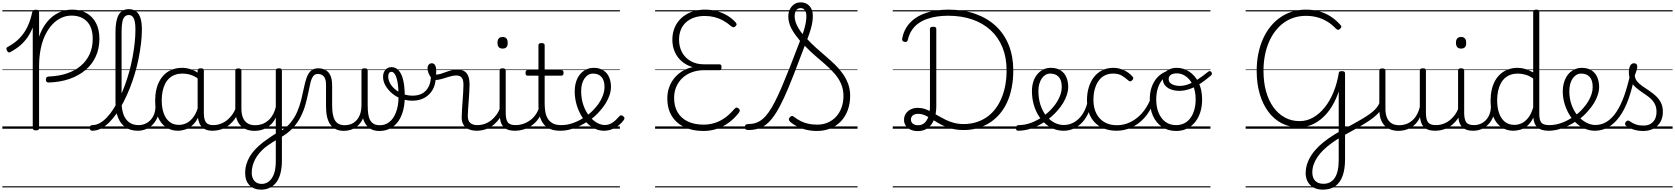

<svg xmlns="http://www.w3.org/2000/svg" viewBox="-20 -1097 14272 1636"><path d="M396 -394Q384 -393 377.5 -399.5Q371 -406 371 -419Q371 -432 377 -438Q383 -444 395 -445Q480 -448 549 -471Q618 -494 667.5 -535.5Q717 -577 743.5 -635Q770 -693 770 -766Q770 -863 721.5 -913.5Q673 -964 589 -964Q544 -964 502.5 -945Q461 -926 426.5 -889.5Q392 -853 366 -800Q340 -747 326.5 -679Q313 -611 313 -530V-5Q313 4 307 9Q301 14 286 14Q272 14 265.5 9Q259 4 259 -5V-863Q240 -816 214.5 -779Q189 -742 154 -711.5Q119 -681 70 -654Q60 -648 52.5 -651Q45 -654 39 -666Q33 -678 35 -686Q37 -694 47 -698Q107 -730 148 -773Q189 -816 215 -871.5Q241 -927 255 -995Q257 -1006 265.5 -1010Q274 -1014 287 -1014Q299 -1014 306 -1009.5Q313 -1005 313 -995V-785Q340 -861 382.5 -912Q425 -963 479.5 -989Q534 -1015 595 -1015Q665 -1015 717 -985.5Q769 -956 798 -900.5Q827 -845 827 -767Q827 -683 796 -615.5Q765 -548 708 -500Q651 -452 572 -424.5Q493 -397 396 -394ZM0 490H874V500H0ZM0 -20H874V0H0ZM0 -505H874V-500H0ZM0 -1010H874V-1000H0Z M767 17Q755 17 749 9.5Q743 2 743 -7Q743 -16 749 -23.5Q755 -31 767 -31Q799 -31 830 -48Q861 -65 890.5 -96Q920 -127 947 -169.5Q974 -212 998.5 -262.5Q1023 -313 1044 -370Q1065 -427 1081.5 -487.5Q1098 -548 1109.5 -609.5Q1121 -671 1127.5 -731Q1134 -791 1134 -845Q1134 -856 1142.5 -862Q1151 -868 1161.5 -868Q1172 -868 1180.5 -862Q1189 -856 1189 -845Q1189 -789 1181.5 -726.5Q1174 -664 1161 -599Q1148 -534 1129 -470Q1110 -406 1086 -345.5Q1062 -285 1034 -230.5Q1006 -176 974.5 -131Q943 -86 909.5 -53Q876 -20 840 -1.5Q804 17 767 17ZM1154 17Q1093 17 1050.5 -11.5Q1008 -40 986 -95Q964 -150 964 -229V-825Q964 -924 992 -971.5Q1020 -1019 1078 -1019Q1115 -1019 1140 -1000Q1165 -981 1177 -942.5Q1189 -904 1189 -845Q1189 -833 1180.5 -826.5Q1172 -820 1161.5 -820Q1151 -820 1142.5 -826.5Q1134 -833 1134 -845Q1134 -888 1128 -915Q1122 -942 1109.5 -955.5Q1097 -969 1077 -969Q1057 -969 1043 -955.5Q1029 -942 1022.5 -910.5Q1016 -879 1016 -825V-229Q1016 -165 1032.5 -121Q1049 -77 1081.5 -54Q1114 -31 1160 -31Q1171 -31 1176.5 -23.5Q1182 -16 1181.5 -7Q1181 2 1174 9.5Q1167 17 1154 17ZM824 490H1218V500H824ZM824 -20H1218V0H824ZM824 -505H1218V-500H824ZM824 -1010H1218V-1000H824Z M1153 17Q1142 17 1136.5 9.5Q1131 2 1131.5 -7Q1132 -16 1139 -23.5Q1146 -31 1159 -31Q1192 -31 1218.5 -43Q1245 -55 1264 -76Q1283 -97 1293.5 -125Q1304 -153 1305 -186Q1306 -198 1315 -201.5Q1324 -205 1332.5 -201.5Q1341 -198 1340 -186Q1339 -142 1324.5 -104.5Q1310 -67 1285.5 -40Q1261 -13 1227 2Q1193 17 1153 17ZM1218 490V500ZM1218 -20V0ZM1218 -505V-500ZM1218 -1010V-1000Z M1495 17Q1440 17 1396 -12Q1352 -41 1327 -98Q1302 -155 1302 -238Q1302 -288 1311.5 -331Q1321 -374 1340 -408.5Q1359 -443 1386.5 -467.5Q1414 -492 1450.5 -505.5Q1487 -519 1532 -519Q1570 -519 1606.5 -506.5Q1643 -494 1679 -470V-419Q1639 -449 1604 -459.5Q1569 -470 1533 -470Q1501 -470 1473.5 -460.5Q1446 -451 1424.5 -432Q1403 -413 1388.5 -385.5Q1374 -358 1366 -322Q1358 -286 1358 -242Q1358 -180 1374.5 -133Q1391 -86 1423.5 -59.5Q1456 -33 1505 -33Q1539 -33 1571 -49Q1603 -65 1629.5 -101.5Q1656 -138 1673 -202L1691 -159Q1670 -85 1636.5 -47Q1603 -9 1565.5 4Q1528 17 1495 17ZM1791 17Q1757 17 1733 7Q1709 -3 1694 -22Q1679 -41 1671.5 -69Q1664 -97 1664 -132V-495Q1664 -506 1671 -510.5Q1678 -515 1692 -515Q1705 -515 1711 -510.5Q1717 -506 1717 -496V-133Q1717 -81 1734 -56Q1751 -31 1797 -31Q1804 -31 1808 -23.5Q1812 -16 1811.5 -7Q1811 2 1806.5 9.5Q1802 17 1791 17ZM1218 490H1853V500H1218ZM1218 -20H1853V0H1218ZM1218 -505H1853V-500H1218ZM1218 -1010H1853V-1000H1218Z M1788 17Q1777 17 1771.5 9.5Q1766 2 1766.5 -7Q1767 -16 1774 -23.5Q1781 -31 1794 -31Q1831 -31 1862 -43Q1893 -55 1917 -75Q1941 -95 1959 -120Q1977 -145 1987 -172Q1991 -183 2000 -182.5Q2009 -182 2015 -174.5Q2021 -167 2018 -157Q2007 -124 1987 -93Q1967 -62 1938.5 -37Q1910 -12 1872 2.5Q1834 17 1788 17ZM1853 490V500ZM1853 -20V0ZM1853 -505V-500ZM1853 -1010V-1000Z M2205 519Q2143 519 2106 481.5Q2069 444 2069 378Q2069 339 2079 304.5Q2089 270 2107.5 238Q2126 206 2154 176.5Q2182 147 2218 118Q2237 104 2255.5 91Q2274 78 2292.5 65Q2311 52 2330 41V-96Q2315 -63 2293.5 -41Q2272 -19 2248 -6Q2224 7 2198.5 12.5Q2173 18 2148 18Q2100 18 2063 -1.5Q2026 -21 2005.5 -61.5Q1985 -102 1985 -166V-496Q1985 -505 1991 -509.5Q1997 -514 2010 -514Q2024 -514 2030.5 -509.5Q2037 -505 2037 -496V-171Q2037 -127 2049.5 -95.5Q2062 -64 2088 -47Q2114 -30 2155 -30Q2184 -30 2211 -39Q2238 -48 2261 -66.5Q2284 -85 2302 -115Q2320 -145 2330 -186V-496Q2330 -506 2336.5 -510.5Q2343 -515 2357 -515Q2370 -515 2376 -510.5Q2382 -506 2382 -496V272Q2382 332 2370 378.5Q2358 425 2335 456Q2312 487 2279 503Q2246 519 2205 519ZM2210 470Q2245 470 2272 448.5Q2299 427 2314.5 384.5Q2330 342 2330 278V98Q2314 108 2298.5 117.5Q2283 127 2268 138Q2253 149 2238 160Q2211 183 2190.5 207Q2170 231 2155.5 258Q2141 285 2133 314Q2125 343 2125 375Q2125 403 2135 424.5Q2145 446 2164 458Q2183 470 2210 470ZM1853 490H2518V500H1853ZM1853 -20H2518V0H1853ZM1853 -505H2518V-500H1853ZM1853 -1010H2518V-1000H1853Z M2362 79Q2356 82 2350 77Q2344 72 2341 63Q2338 54 2340 45Q2342 36 2353 31Q2413 -1 2451.5 -46.5Q2490 -92 2512 -143.5Q2534 -195 2547 -247.5Q2560 -300 2569.5 -348Q2579 -396 2592.5 -434Q2606 -472 2628.5 -493.5Q2651 -515 2691 -515Q2702 -515 2707 -508Q2712 -501 2711.5 -491.5Q2711 -482 2705 -474.5Q2699 -467 2688 -467Q2662 -467 2647.5 -446Q2633 -425 2624.5 -388.5Q2616 -352 2606.5 -305Q2597 -258 2582.5 -206Q2568 -154 2542 -102Q2516 -50 2472.5 -3.5Q2429 43 2362 79ZM2518 490H2624V500H2518ZM2518 -20H2624V0H2518ZM2518 -505H2624V-500H2518ZM2518 -1010H2624V-1000H2518Z M2910 18Q2872 18 2844 5Q2816 -8 2796.5 -33.5Q2777 -59 2767.5 -98.5Q2758 -138 2758 -190V-372Q2758 -425 2739 -446Q2720 -467 2688 -467Q2677 -467 2671 -474.5Q2665 -482 2665.5 -491.5Q2666 -501 2672 -508Q2678 -515 2690 -515Q2729 -515 2755.5 -499.5Q2782 -484 2796 -452Q2810 -420 2810 -368V-202Q2810 -159 2815.5 -126.5Q2821 -94 2833.5 -72.5Q2846 -51 2867 -40.5Q2888 -30 2919 -30Q2944 -30 2969 -39Q2994 -48 3014.5 -68.5Q3035 -89 3047.5 -122.5Q3060 -156 3060 -205L3083 -117Q3074 -84 3057 -58.5Q3040 -33 3017.5 -16Q2995 1 2967.5 9.5Q2940 18 2910 18ZM3211 19Q3174 19 3146 5.5Q3118 -8 3099 -34Q3080 -60 3070 -100Q3060 -140 3060 -192V-496Q3060 -506 3066.5 -510.5Q3073 -515 3087 -515Q3100 -515 3106.5 -510.5Q3113 -506 3113 -496V-202Q3113 -159 3117.5 -126.5Q3122 -94 3134 -73Q3146 -52 3166 -41Q3186 -30 3217 -30Q3239 -30 3259 -36.5Q3279 -43 3296.5 -56.5Q3314 -70 3328.5 -90.5Q3343 -111 3353.5 -138Q3364 -165 3370 -199Q3376 -233 3376 -273Q3376 -349 3367.5 -395.5Q3359 -442 3345.5 -463.5Q3332 -485 3316 -485Q3304 -485 3299 -495Q3294 -505 3298.5 -515Q3303 -525 3316 -525Q3353 -525 3378.5 -495.5Q3404 -466 3416.5 -410Q3429 -354 3429 -273Q3429 -231 3423 -193.5Q3417 -156 3405 -123.5Q3393 -91 3375 -65Q3357 -39 3332.5 -20Q3308 -1 3277.5 9Q3247 19 3211 19ZM2624 490H3512V500H2624ZM2624 -20H3512V0H2624ZM2624 -505H3512V-500H2624ZM2624 -1010H3512V-1000H2624Z M3494 -239Q3444 -239 3399 -256Q3354 -273 3319.5 -302.5Q3285 -332 3264.5 -368Q3244 -404 3244 -442Q3244 -478 3263.5 -501.5Q3283 -525 3315 -525Q3328 -525 3332.5 -515Q3337 -505 3333.5 -495Q3330 -485 3316 -485Q3302 -485 3295 -474.5Q3288 -464 3288 -445Q3288 -415 3304.5 -386Q3321 -357 3349.5 -333.5Q3378 -310 3415.5 -296Q3453 -282 3495 -282Q3568 -282 3607.5 -323.5Q3647 -365 3651 -433Q3652 -444 3663 -447Q3674 -450 3684 -447Q3694 -444 3693 -433Q3691 -375 3666 -331.5Q3641 -288 3597 -263.5Q3553 -239 3494 -239ZM3512 490H3537V500H3512ZM3512 -20H3537V0H3512ZM3512 -505H3537V-500H3512ZM3512 -1010H3537V-1000H3512Z M4041 17Q4016 17 3993 11Q3970 5 3952 -8.5Q3934 -22 3924 -44Q3914 -66 3914 -97Q3914 -124 3916.5 -159Q3919 -194 3921.5 -232.5Q3924 -271 3926.5 -307Q3929 -343 3929 -374Q3929 -419 3913.5 -436.5Q3898 -454 3867 -454Q3842 -454 3809.5 -444Q3777 -434 3745 -424.5Q3713 -415 3687 -415Q3671 -415 3656.5 -431.5Q3642 -448 3632.5 -471.5Q3623 -495 3623 -514Q3623 -527 3627 -536.5Q3631 -546 3639.5 -552Q3648 -558 3659 -558Q3679 -558 3688 -540Q3697 -522 3697 -497Q3697 -488 3696.5 -479Q3696 -470 3695 -462Q3712 -461 3732.5 -467Q3753 -473 3776.5 -482Q3800 -491 3825 -497.5Q3850 -504 3876 -504Q3912 -504 3935 -491Q3958 -478 3969.5 -449.5Q3981 -421 3981 -376Q3981 -345 3978.5 -308.5Q3976 -272 3973.5 -235Q3971 -198 3968.5 -165Q3966 -132 3966 -108Q3966 -68 3987 -49.5Q4008 -31 4047 -31Q4058 -31 4063 -23.5Q4068 -16 4067.5 -7Q4067 2 4060.5 9.5Q4054 17 4041 17ZM3537 490H4105V500H3537ZM3537 -20H4105V0H3537ZM3537 -505H4105V-500H3537ZM3537 -1010H4105V-1000H3537Z M4040 17Q4029 17 4023.5 9.5Q4018 2 4018.5 -7Q4019 -16 4026 -23.5Q4033 -31 4046 -31Q4083 -31 4114 -43Q4145 -55 4169 -75Q4193 -95 4211 -120Q4229 -145 4239 -172Q4243 -183 4252 -182.5Q4261 -182 4267 -174.5Q4273 -167 4270 -157Q4259 -124 4239 -93Q4219 -62 4190.5 -37Q4162 -12 4124 2.5Q4086 17 4040 17ZM4105 490V500ZM4105 -20V0ZM4105 -505V-500ZM4105 -1010V-1000Z M4367 17Q4329 17 4303.5 6.5Q4278 -4 4263.5 -24Q4249 -44 4243 -72.5Q4237 -101 4237 -137V-496Q4237 -506 4243 -510.5Q4249 -515 4262 -515Q4276 -515 4282.5 -510.5Q4289 -506 4289 -496V-137Q4289 -82 4305.5 -56.5Q4322 -31 4373 -31Q4382 -31 4386.5 -23.5Q4391 -16 4390.5 -7Q4390 2 4384.5 9.5Q4379 17 4367 17ZM4263 -683Q4241 -683 4230 -695.5Q4219 -708 4219 -732Q4219 -757 4230 -769.5Q4241 -782 4263 -782Q4284 -782 4295 -769.5Q4306 -757 4306 -732Q4307 -707 4295.5 -695Q4284 -683 4263 -683ZM4105 490H4430V500H4105ZM4105 -20H4430V0H4105ZM4105 -505H4430V-500H4105ZM4105 -1010H4430V-1000H4105Z M4365 17Q4354 17 4348.5 9.5Q4343 2 4343.5 -7Q4344 -16 4351 -23.5Q4358 -31 4371 -31Q4408 -31 4440.5 -42.5Q4473 -54 4499.5 -74Q4526 -94 4545 -121.5Q4564 -149 4574 -182Q4577 -193 4586.5 -192Q4596 -191 4602.5 -184Q4609 -177 4606 -167Q4594 -125 4572 -91.5Q4550 -58 4518.5 -33.5Q4487 -9 4448 4Q4409 17 4365 17ZM4430 490V500ZM4430 -20V0ZM4430 -505V-500ZM4430 -1010V-1000Z M4754 17Q4703 17 4667.5 2Q4632 -13 4610.5 -41.5Q4589 -70 4578.5 -110Q4568 -150 4568 -201V-452H4477Q4466 -452 4462 -458Q4458 -464 4458 -476Q4458 -489 4462 -494.5Q4466 -500 4477 -500H4568V-711Q4568 -721 4574.5 -725.5Q4581 -730 4594 -730Q4607 -730 4614 -725.5Q4621 -721 4621 -711V-500H4762Q4773 -500 4777.5 -494.5Q4782 -489 4782 -476Q4782 -464 4777.5 -458Q4773 -452 4762 -452H4621V-213Q4621 -175 4627 -142Q4633 -109 4648.5 -84.5Q4664 -60 4691 -45.5Q4718 -31 4761 -31Q4771 -31 4776 -23.5Q4781 -16 4780.5 -7Q4780 2 4773.5 9.5Q4767 17 4754 17ZM4430 490H4818V500H4430ZM4430 -20H4818V0H4430ZM4430 -505H4818V-500H4430ZM4430 -1010H4818V-1000H4430Z M4756 17Q4743 17 4737.5 9.5Q4732 2 4733.5 -7Q4735 -16 4742.5 -23.5Q4750 -31 4762 -31Q4818 -31 4872 -52Q4926 -73 4970 -105Q4978 -110 4984.5 -107Q4991 -104 4995.5 -96.5Q5000 -89 5000 -80.5Q5000 -72 4993 -67Q4959 -43 4919 -24Q4879 -5 4837.5 6Q4796 17 4756 17ZM4818 490V500ZM4818 -20V0ZM4818 -505V-500ZM4818 -1010V-1000Z M4970 -103Q4994 -120 5015 -139.5Q5036 -159 5054 -180Q5078 -207 5095 -236.5Q5112 -266 5121.5 -296Q5131 -326 5131 -354Q5131 -413 5105 -441.5Q5079 -470 5033 -470Q5012 -470 4993.5 -459.5Q4975 -449 4961 -429Q4947 -409 4939.5 -382Q4932 -355 4932 -322Q4932 -256 4950.5 -202.5Q4969 -149 4999 -111Q5029 -73 5064 -52.5Q5099 -32 5132 -32Q5162 -32 5185 -44Q5208 -56 5226 -73.5Q5244 -91 5257 -106Q5265 -115 5273 -114.5Q5281 -114 5290 -107Q5298 -101 5300.5 -93.5Q5303 -86 5297 -77Q5281 -53 5255 -31.5Q5229 -10 5196 3.5Q5163 17 5125 17Q5087 17 5050.5 0Q5014 -17 4982.5 -48Q4951 -79 4927.5 -121.5Q4904 -164 4890.5 -214.5Q4877 -265 4877 -321Q4877 -355 4884.5 -385.5Q4892 -416 4906 -440.5Q4920 -465 4940 -482.5Q4960 -500 4984.5 -509.5Q5009 -519 5037 -519Q5090 -519 5123 -496.5Q5156 -474 5171 -437Q5186 -400 5186 -358Q5186 -324 5174.5 -288.5Q5163 -253 5142 -218.5Q5121 -184 5092 -152Q5072 -128 5047 -106Q5022 -84 4995 -65ZM4818 490H5262V500H4818ZM4818 -20H5262V0H4818ZM4818 -505H5262V-500H4818ZM4818 -1010H5262V-1000H4818Z M5974 19Q5879 19 5810 -14.5Q5741 -48 5703.5 -110Q5666 -172 5666 -259Q5666 -308 5681.5 -352Q5697 -396 5725.5 -431Q5754 -466 5793.5 -490.5Q5833 -515 5882 -525Q5828 -541 5789 -574.5Q5750 -608 5729.5 -655.5Q5709 -703 5709 -758Q5709 -804 5722 -843.5Q5735 -883 5759.5 -914.5Q5784 -946 5818.5 -968.5Q5853 -991 5896 -1003Q5939 -1015 5988 -1015Q6038 -1015 6084.5 -1003Q6131 -991 6172 -967.5Q6213 -944 6245 -910Q6254 -901 6256 -892Q6258 -883 6245 -871Q6236 -863 6227 -865Q6218 -867 6207 -876Q6175 -904 6140 -923Q6105 -942 6066.5 -951.5Q6028 -961 5985 -961Q5935 -961 5894.5 -947Q5854 -933 5825 -906.5Q5796 -880 5781 -842.5Q5766 -805 5766 -760Q5766 -698 5792 -650.5Q5818 -603 5866 -576Q5914 -549 5977 -549H6111Q6119 -549 6123.5 -543.5Q6128 -538 6128 -524Q6128 -511 6123.5 -505Q6119 -499 6111 -499H5981Q5924 -499 5877 -482Q5830 -465 5796 -433.5Q5762 -402 5743 -358.5Q5724 -315 5724 -263Q5724 -191 5754 -140Q5784 -89 5840.5 -62Q5897 -35 5975 -35Q6025 -35 6070.5 -49.5Q6116 -64 6157 -93Q6198 -122 6237 -168Q6247 -179 6254.5 -180.5Q6262 -182 6272 -174Q6283 -166 6283.5 -156.5Q6284 -147 6274 -134Q6234 -84 6187 -50Q6140 -16 6086.5 1.5Q6033 19 5974 19ZM5562 490H6336V500H5562ZM5562 -20H6336V0H5562ZM5562 -505H6336V-500H5562ZM5562 -1010H6336V-1000H5562Z M6940 19Q6907 19 6876 14Q6845 9 6816 -1Q6787 -11 6761.5 -25.5Q6736 -40 6715 -57Q6703 -68 6702 -78.5Q6701 -89 6712 -100Q6721 -109 6729 -109Q6737 -109 6749 -99Q6775 -79 6804 -64.5Q6833 -50 6867.5 -42.5Q6902 -35 6943 -35Q6992 -35 7033 -52.5Q7074 -70 7104 -102.5Q7134 -135 7150.5 -180Q7167 -225 7167 -279Q7167 -336 7146.5 -383Q7126 -430 7091.5 -469.5Q7057 -509 7014 -546.5Q6971 -584 6925.5 -623Q6880 -662 6837 -707Q6783 -563 6740 -453Q6697 -343 6660.5 -264Q6624 -185 6590 -131.5Q6556 -78 6521 -47Q6486 -16 6445.5 -2.5Q6405 11 6356 11Q6341 11 6334 5.5Q6327 0 6327 -14Q6327 -28 6334.5 -34Q6342 -40 6356 -40Q6390 -40 6419.5 -49.5Q6449 -59 6476 -81Q6503 -103 6529 -139.5Q6555 -176 6583 -230.5Q6611 -285 6642.5 -359Q6674 -433 6712.5 -530Q6751 -627 6797 -749Q6773 -778 6754.5 -804Q6736 -830 6723 -855Q6710 -880 6703.5 -905.5Q6697 -931 6697 -956Q6697 -991 6710.5 -1018Q6724 -1045 6747.5 -1061Q6771 -1077 6802 -1077Q6849 -1077 6877.5 -1046Q6906 -1015 6906 -963Q6906 -939 6902.5 -913Q6899 -887 6889 -851.5Q6879 -816 6859 -763Q6895 -724 6936 -687.5Q6977 -651 7018 -616Q7059 -581 7096 -545Q7133 -509 7161.5 -468.5Q7190 -428 7207 -382Q7224 -336 7224 -281Q7224 -214 7203.5 -158.5Q7183 -103 7145.5 -63.5Q7108 -24 7056 -2.5Q7004 19 6940 19ZM6819 -806Q6831 -840 6838 -867.5Q6845 -895 6848 -918Q6851 -941 6851 -960Q6851 -991 6838 -1009.5Q6825 -1028 6802 -1028Q6786 -1028 6774.5 -1020Q6763 -1012 6757 -996.5Q6751 -981 6751 -959Q6751 -934 6759.5 -908.5Q6768 -883 6783.5 -857Q6799 -831 6819 -806ZM6296 490H7287V500H6296ZM6296 -20H7287V0H6296ZM6296 -505H7287V-500H6296ZM6296 -1010H7287V-1000H6296Z M7800 20Q7766 20 7739.5 8Q7713 -4 7698 -25.5Q7683 -47 7683 -75Q7683 -106 7698.5 -129Q7714 -152 7740.5 -165Q7767 -178 7801 -178Q7833 -178 7862 -168Q7891 -158 7919 -142Q7947 -126 7976.5 -109Q8006 -92 8038.5 -76Q8071 -60 8109 -50Q8147 -40 8192 -40Q8244 -40 8291.5 -53.5Q8339 -67 8380 -93.5Q8421 -120 8453.5 -159.5Q8486 -199 8509 -250Q8532 -301 8544.5 -363Q8557 -425 8557 -498Q8557 -607 8522 -693Q8487 -779 8422 -839Q8357 -899 8265 -931Q8173 -963 8058 -963Q8011 -963 7966 -956.5Q7921 -950 7880.5 -936Q7840 -922 7806.5 -898.5Q7773 -875 7750 -840.5Q7727 -806 7716 -759Q7714 -748 7707.5 -743Q7701 -738 7688 -740Q7676 -742 7671 -748.5Q7666 -755 7667 -766Q7677 -821 7702.5 -862Q7728 -903 7766.5 -932.5Q7805 -962 7852 -980Q7899 -998 7952 -1006.5Q8005 -1015 8060 -1015Q8189 -1015 8291.5 -978.5Q8394 -942 8466 -874.5Q8538 -807 8576 -711.5Q8614 -616 8614 -497Q8614 -417 8600 -347.5Q8586 -278 8559.5 -221.5Q8533 -165 8495 -122Q8457 -79 8410 -49.5Q8363 -20 8308.5 -4.5Q8254 11 8192 11Q8130 11 8081.5 -3Q8033 -17 7995 -37.5Q7957 -58 7925 -79Q7893 -100 7863.5 -113.5Q7834 -127 7804 -127Q7774 -127 7758 -114Q7742 -101 7742 -78Q7742 -56 7758.5 -43Q7775 -30 7803 -30Q7836 -30 7858 -50Q7880 -70 7892 -106.5Q7904 -143 7904 -192V-850Q7904 -860 7911 -864.5Q7918 -869 7932 -869Q7946 -869 7952 -864.5Q7958 -860 7958 -850V-191Q7958 -127 7939.5 -79.5Q7921 -32 7886 -6Q7851 20 7800 20ZM7587 490H8714V500H7587ZM7587 -20H8714V0H7587ZM7587 -505H8714V-500H7587ZM7587 -1010H8714V-1000H7587Z M8654 17Q8645 17 8640 9.5Q8635 2 8635.5 -7Q8636 -16 8642 -23.5Q8648 -31 8660 -31Q8714 -31 8767 -51Q8820 -71 8867.5 -105Q8915 -139 8950 -180Q8974 -207 8991 -236.5Q9008 -266 9017.5 -295.5Q9027 -325 9027 -355Q9027 -414 9001 -442Q8975 -470 8929 -470Q8919 -470 8913.5 -477.5Q8908 -485 8909 -494.5Q8910 -504 8916 -511.5Q8922 -519 8933 -519Q8986 -519 9019 -496.5Q9052 -474 9067 -437Q9082 -400 9082 -358Q9082 -324 9070.5 -288.5Q9059 -253 9038 -218.5Q9017 -184 8988 -152Q8946 -104 8891.5 -66Q8837 -28 8776.5 -5.5Q8716 17 8654 17ZM8714 490H9158V500H8714ZM8714 -20H9158V0H8714ZM8714 -505H9158V-500H8714ZM8714 -1010H9158V-1000H8714Z M9043 17Q8996 17 8955.5 0Q8915 -17 8881.5 -48Q8848 -79 8823.5 -121.5Q8799 -164 8786 -214.5Q8773 -265 8773 -321Q8773 -364 8784.5 -400.5Q8796 -437 8818 -463.5Q8840 -490 8869 -504.5Q8898 -519 8933 -519Q8944 -519 8949 -511.5Q8954 -504 8953 -494.5Q8952 -485 8946 -477.5Q8940 -470 8929 -470Q8907 -470 8889 -459.5Q8871 -449 8857.5 -429.5Q8844 -410 8836 -383Q8828 -356 8828 -323Q8828 -257 8845.5 -203.5Q8863 -150 8893.5 -111.5Q8924 -73 8963 -52.5Q9002 -32 9044 -32Q9092 -32 9132 -55Q9172 -78 9200.5 -119Q9229 -160 9244 -216Q9246 -224 9255 -225.5Q9264 -227 9271.5 -222.5Q9279 -218 9277 -208Q9266 -156 9244 -114.5Q9222 -73 9191 -43.5Q9160 -14 9122.5 1.5Q9085 17 9043 17ZM9158 490V500ZM9158 -20V0ZM9158 -505V-500ZM9158 -1010V-1000Z M9496 17Q9378 17 9310 -52Q9242 -121 9242 -243Q9242 -303 9257.5 -353.5Q9273 -404 9302 -441Q9331 -478 9372.5 -498.5Q9414 -519 9467 -519Q9513 -519 9557 -499Q9601 -479 9632 -442Q9637 -435 9636.5 -428.5Q9636 -422 9627 -413Q9618 -404 9610 -404Q9602 -404 9596 -410Q9566 -437 9537.5 -453.5Q9509 -470 9464 -470Q9426 -470 9395 -455Q9364 -440 9342.5 -410.5Q9321 -381 9309 -339.5Q9297 -298 9297 -245Q9297 -179 9321.5 -130.5Q9346 -82 9390.5 -56Q9435 -30 9497 -30Q9507 -30 9513 -23Q9519 -16 9519 -6.5Q9519 3 9513.5 10Q9508 17 9496 17ZM9158 490H9693V500H9158ZM9158 -20H9693V0H9158ZM9158 -505H9693V-500H9158ZM9158 -1010H9693V-1000H9158Z M9495 17Q9486 17 9481.5 10Q9477 3 9477 -6.5Q9477 -16 9482 -23Q9487 -30 9496 -30Q9555 -30 9608.5 -55Q9662 -80 9705.5 -127Q9749 -174 9778 -240Q9782 -249 9791 -248Q9800 -247 9806.5 -240.5Q9813 -234 9809 -224Q9779 -145 9730 -91.5Q9681 -38 9620.5 -10.5Q9560 17 9495 17ZM9693 490V500ZM9693 -20V0ZM9693 -505V-500ZM9693 -1010V-1000Z M10001 19Q9933 19 9882 -15.5Q9831 -50 9804 -110.5Q9777 -171 9777 -250Q9777 -308 9793 -354.5Q9809 -401 9839.5 -435Q9870 -469 9913 -487Q9956 -505 10010 -505L10009 -476Q9969 -476 9936.5 -459.5Q9904 -443 9880.5 -413Q9857 -383 9844.5 -341.5Q9832 -300 9832 -250Q9832 -185 9852.5 -135.5Q9873 -86 9910.5 -58.5Q9948 -31 10001 -31Q10040 -31 10071 -46.5Q10102 -62 10123.5 -91.5Q10145 -121 10156.5 -161.5Q10168 -202 10168 -250Q10168 -321 10144.5 -371Q10121 -421 10084.5 -446.5Q10048 -472 10009 -472Q9975 -472 9956.5 -459.5Q9938 -447 9938 -423Q9938 -402 9952.5 -389Q9967 -376 9988.5 -370.5Q10010 -365 10029 -365Q10063 -365 10097.5 -376Q10132 -387 10174.5 -413Q10217 -439 10275 -486Q10283 -493 10290 -491Q10297 -489 10302 -482.5Q10307 -476 10306.5 -468Q10306 -460 10299 -454Q10238 -402 10191 -374Q10144 -346 10105 -334.5Q10066 -323 10027 -323Q9994 -323 9962 -333.5Q9930 -344 9909 -367Q9888 -390 9888 -427Q9888 -454 9903 -474.5Q9918 -495 9945 -507Q9972 -519 10009 -519Q10064 -519 10113 -487Q10162 -455 10192.5 -394.5Q10223 -334 10223 -250Q10223 -202 10213 -161Q10203 -120 10184 -87Q10165 -54 10137.5 -30Q10110 -6 10076 6.5Q10042 19 10001 19ZM9693 490H10294V500H9693ZM9693 -20H10294V0H9693ZM9693 -505H10294V-500H9693ZM9693 -1010H10294V-1000H9693Z M11253 519Q11207 519 11174 501.5Q11141 484 11123 451.5Q11105 419 11105 375Q11105 363 11114 356.5Q11123 350 11134 349Q11145 348 11153.5 354Q11162 360 11162 372Q11162 418 11186.5 443.5Q11211 469 11257 469Q11320 469 11353.5 418.5Q11387 368 11387 264V-318Q11364 -248 11329.5 -191.5Q11295 -135 11251 -95Q11207 -55 11156 -33.5Q11105 -12 11049 -12Q10969 -12 10902.5 -46Q10836 -80 10788 -144Q10740 -208 10714 -296.5Q10688 -385 10688 -493Q10688 -571 10702 -639.5Q10716 -708 10742 -766Q10768 -824 10805 -870Q10842 -916 10889 -948.5Q10936 -981 10991 -998Q11046 -1015 11108 -1015Q11168 -1015 11220 -1000.5Q11272 -986 11317 -957.5Q11362 -929 11401 -885Q11410 -876 11409.5 -868.5Q11409 -861 11399 -852Q11389 -842 11381 -843Q11373 -844 11363 -853Q11328 -890 11288 -914Q11248 -938 11203 -950Q11158 -962 11108 -962Q11054 -962 11006.5 -947Q10959 -932 10919 -903Q10879 -874 10847 -832.5Q10815 -791 10792.5 -739Q10770 -687 10758 -625Q10746 -563 10746 -494Q10746 -397 10768 -318Q10790 -239 10831 -182.5Q10872 -126 10928.5 -95.5Q10985 -65 11053 -65Q11116 -65 11170.5 -96.5Q11225 -128 11269 -183.5Q11313 -239 11343 -313Q11373 -387 11387 -471Q11387 -482 11393.5 -486.5Q11400 -491 11414 -491Q11441 -491 11441 -472V259Q11441 344 11420 402Q11399 460 11357 489.5Q11315 519 11253 519ZM10594 490H11551V500H10594ZM10594 -20H11551V0H10594ZM10594 -505H11551V-500H10594ZM10594 -1010H11551V-1000H10594Z M11106 375Q11106 336 11118.5 298Q11131 260 11155.5 223Q11180 186 11216.5 150.5Q11253 115 11302 81Q11351 47 11411 14Q11464 -15 11508 -39Q11552 -63 11587 -84Q11622 -105 11649.5 -124.5Q11677 -144 11695.5 -163Q11714 -182 11725 -201Q11736 -220 11740 -242Q11742 -253 11751 -254.5Q11760 -256 11768 -251Q11776 -246 11773 -234Q11768 -201 11752.5 -172.5Q11737 -144 11709 -117.5Q11681 -91 11640.5 -64.5Q11600 -38 11546 -7Q11492 24 11423 61Q11370 91 11328 121.5Q11286 152 11255 182.5Q11224 213 11203.5 244.5Q11183 276 11172.5 307.5Q11162 339 11162 372Q11162 384 11153.5 391Q11145 398 11134 398.5Q11123 399 11114.5 393.5Q11106 388 11106 375ZM11551 490H11601V500H11551ZM11551 -20H11601V0H11551ZM11551 -505H11601V-500H11551ZM11551 -1010H11601V-1000H11551Z M11896 18Q11848 18 11811 -1.5Q11774 -21 11753.5 -61.5Q11733 -102 11733 -166V-496Q11733 -505 11739 -509.5Q11745 -514 11758 -514Q11772 -514 11778.5 -509.5Q11785 -505 11785 -496V-171Q11785 -127 11797.5 -95.5Q11810 -64 11836 -47Q11862 -30 11903 -30Q11932 -30 11959 -39Q11986 -48 12009 -66.5Q12032 -85 12050 -115Q12068 -145 12078 -186V-496Q12078 -506 12084.5 -510.5Q12091 -515 12105 -515Q12118 -515 12124 -510.5Q12130 -506 12130 -496V-137Q12130 -78 12148.5 -54.5Q12167 -31 12214 -31Q12224 -31 12228.5 -23.5Q12233 -16 12232.5 -7Q12232 2 12226 9.5Q12220 17 12208 17Q12178 17 12156 10.5Q12134 4 12118.5 -9Q12103 -22 12094 -41.5Q12085 -61 12081 -87L12080 -100Q12065 -66 12043.5 -43Q12022 -20 11997.5 -7Q11973 6 11947 12Q11921 18 11896 18ZM11601 490H12272V500H11601ZM11601 -20H12272V0H11601ZM11601 -505H12272V-500H11601ZM11601 -1010H12272V-1000H11601Z M12207 17Q12196 17 12190.5 9.5Q12185 2 12185.5 -7Q12186 -16 12193 -23.5Q12200 -31 12213 -31Q12250 -31 12281 -43Q12312 -55 12336 -75Q12360 -95 12378 -120Q12396 -145 12406 -172Q12410 -183 12419 -182.5Q12428 -182 12434 -174.5Q12440 -167 12437 -157Q12426 -124 12406 -93Q12386 -62 12357.5 -37Q12329 -12 12291 2.5Q12253 17 12207 17ZM12272 490V500ZM12272 -20V0ZM12272 -505V-500ZM12272 -1010V-1000Z M12534 17Q12496 17 12470.5 6.5Q12445 -4 12430.5 -24Q12416 -44 12410 -72.5Q12404 -101 12404 -137V-496Q12404 -506 12410 -510.5Q12416 -515 12429 -515Q12443 -515 12449.5 -510.5Q12456 -506 12456 -496V-137Q12456 -82 12472.5 -56.5Q12489 -31 12540 -31Q12549 -31 12553.5 -23.5Q12558 -16 12557.5 -7Q12557 2 12551.5 9.5Q12546 17 12534 17ZM12430 -683Q12408 -683 12397 -695.5Q12386 -708 12386 -732Q12386 -757 12397 -769.5Q12408 -782 12430 -782Q12451 -782 12462 -769.5Q12473 -757 12473 -732Q12474 -707 12462.5 -695Q12451 -683 12430 -683ZM12272 490H12597V500H12272ZM12272 -20H12597V0H12272ZM12272 -505H12597V-500H12272ZM12272 -1010H12597V-1000H12272Z M12532 17Q12521 17 12515.5 9.5Q12510 2 12510.5 -7Q12511 -16 12518 -23.5Q12525 -31 12538 -31Q12571 -31 12597.5 -43Q12624 -55 12643 -76Q12662 -97 12672.5 -125Q12683 -153 12684 -186Q12685 -198 12694 -201.5Q12703 -205 12711.5 -201.5Q12720 -198 12719 -186Q12718 -142 12703.5 -104.5Q12689 -67 12664.5 -40Q12640 -13 12606 2Q12572 17 12532 17ZM12597 490V500ZM12597 -20V0ZM12597 -505V-500ZM12597 -1010V-1000Z M12874 17Q12819 17 12775 -12Q12731 -41 12706 -98Q12681 -155 12681 -238Q12681 -288 12690.5 -331Q12700 -374 12719 -408.5Q12738 -443 12766 -467.5Q12794 -492 12830.5 -505.5Q12867 -519 12912 -519Q12945 -519 12978 -509Q13011 -499 13044 -480V-996Q13044 -1006 13050.5 -1010.5Q13057 -1015 13071 -1015Q13084 -1015 13090 -1010.5Q13096 -1006 13096 -996V-129Q13096 -73 13113.5 -52Q13131 -31 13182 -31Q13191 -31 13195 -23.5Q13199 -16 13198.5 -7Q13198 2 13192.5 9.5Q13187 17 13176 17Q13144 17 13120 10Q13096 3 13080.5 -11Q13065 -25 13056.5 -45.5Q13048 -66 13046 -92V-96Q13024 -50 12994 -25Q12964 0 12933 8.5Q12902 17 12874 17ZM12884 -33Q12916 -33 12946 -47Q12976 -61 13001.5 -93Q13027 -125 13044 -181V-428Q13009 -452 12976.5 -461Q12944 -470 12912 -470Q12880 -470 12852.5 -460.5Q12825 -451 12803.5 -432Q12782 -413 12767.5 -385.5Q12753 -358 12745 -322Q12737 -286 12737 -242Q12737 -180 12753.5 -133Q12770 -86 12802.5 -59.5Q12835 -33 12884 -33ZM12597 490H13238V500H12597ZM12597 -20H13238V0H12597ZM12597 -505H13238V-500H12597ZM12597 -1010H13238V-1000H12597Z M13176 17Q13163 17 13157.5 9.5Q13152 2 13153.5 -7Q13155 -16 13162.5 -23.5Q13170 -31 13182 -31Q13238 -31 13292 -52Q13346 -73 13390 -105Q13398 -110 13404.5 -107Q13411 -104 13415.5 -96.5Q13420 -89 13420 -80.5Q13420 -72 13413 -67Q13379 -43 13339 -24Q13299 -5 13257.5 6Q13216 17 13176 17ZM13238 490V500ZM13238 -20V0ZM13238 -505V-500ZM13238 -1010V-1000Z M13393 -106Q13416 -122 13436.5 -140.5Q13457 -159 13474 -180Q13498 -207 13515 -236.5Q13532 -266 13541.5 -295.5Q13551 -325 13551 -355Q13551 -414 13525 -442Q13499 -470 13453 -470Q13443 -470 13437.5 -477.5Q13432 -485 13433 -494.5Q13434 -504 13440 -511.5Q13446 -519 13457 -519Q13510 -519 13543 -496.5Q13576 -474 13591 -437Q13606 -400 13606 -358Q13606 -324 13594.5 -288.5Q13583 -253 13562 -218.5Q13541 -184 13512 -152Q13493 -129 13469.5 -108Q13446 -87 13421 -69ZM13238 490H13682V500H13238ZM13238 -20H13682V0H13238ZM13238 -505H13682V-500H13238ZM13238 -1010H13682V-1000H13238Z M13569 17Q13526 17 13485.5 0Q13445 -17 13411 -48Q13377 -79 13351.5 -121.5Q13326 -164 13311 -214.5Q13296 -265 13296 -321Q13296 -355 13304 -385.5Q13312 -416 13326 -440.5Q13340 -465 13360 -482.5Q13380 -500 13404.5 -509.5Q13429 -519 13457 -519Q13466 -519 13470.5 -511.5Q13475 -504 13474 -494.5Q13473 -485 13467.5 -477.5Q13462 -470 13453 -470Q13431 -470 13412.5 -459Q13394 -448 13380.5 -428.5Q13367 -409 13359.5 -381.5Q13352 -354 13352 -322Q13352 -256 13371.5 -202.5Q13391 -149 13424 -111Q13457 -73 13496 -52.5Q13535 -32 13573 -32Q13625 -32 13669.5 -59Q13714 -86 13751.5 -141Q13789 -196 13819 -279.5Q13849 -363 13873 -475Q13875 -484 13885 -485Q13895 -486 13904 -480Q13913 -474 13910 -459Q13888 -341 13855.5 -251.5Q13823 -162 13779.5 -102.5Q13736 -43 13683.5 -13Q13631 17 13569 17ZM13682 490V500ZM13682 -20V0ZM13682 -505V-500ZM13682 -1010V-1000Z M13980 19Q13938 19 13900 7Q13862 -5 13833 -27Q13827 -33 13826.5 -41.5Q13826 -50 13834 -59Q13841 -68 13848.5 -69.5Q13856 -71 13865 -65Q13893 -45 13920.5 -36Q13948 -27 13985 -27Q14036 -27 14065.5 -58.5Q14095 -90 14095 -144Q14095 -186 14078 -215.5Q14061 -245 14034 -266.5Q14007 -288 13977 -307.5Q13947 -327 13920 -350.5Q13893 -374 13876 -406Q13859 -438 13859 -485Q13859 -511 13869.5 -534.5Q13880 -558 13904 -558Q13917 -558 13924 -550.5Q13931 -543 13931 -530Q13931 -519 13925.5 -499.5Q13920 -480 13910 -456Q13911 -427 13929 -404.5Q13947 -382 13974 -363.5Q14001 -345 14031 -325Q14061 -305 14088 -280.5Q14115 -256 14132 -223Q14149 -190 14149 -144Q14149 -71 14103 -26Q14057 19 13980 19ZM13682 490H14232V500H13682ZM13682 -20H14232V0H13682ZM13682 -505H14232V-500H13682ZM13682 -1010H14232V-1000H13682Z"/></svg>

Font: Playwrite ES Deco Guides
Style: Regular
Weight: 400
Designer: Veronika Burian, José Scaglione
Foundry: TypeTogether
Version: Version 1.003